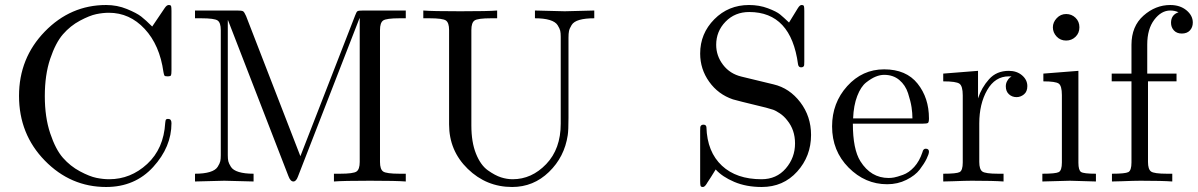

<svg xmlns="http://www.w3.org/2000/svg" viewBox="-20 -725 4785 767"><path d="M56 -342Q56 -493 159 -599Q262 -705 404 -705Q448 -705 487 -689Q526 -673 544 -659Q562 -645 588 -619L638 -693Q646 -705 654 -705Q662 -705 663.5 -700.5Q665 -696 665 -681V-444Q665 -428 663 -424Q661 -420 649 -420Q639 -420 637 -423Q635 -426 633 -437Q618 -545 558 -609.5Q498 -674 415 -674Q391 -674 364.5 -668.5Q338 -663 299.5 -642.5Q261 -622 231.5 -588Q202 -554 180.5 -490Q159 -426 159 -341Q159 -257 180.5 -192.5Q202 -128 231.5 -94.5Q261 -61 299.5 -40.5Q338 -20 365 -14.5Q392 -9 416 -9Q502 -9 568 -70Q634 -131 640 -234Q641 -239 641 -241Q641 -243 642 -245.5Q643 -248 645.5 -249Q648 -250 652 -250Q665 -250 665 -233Q665 -138 592 -58Q519 22 404 22Q262 22 159 -83.5Q56 -189 56 -342Z M759 0V-31Q795 -31 818 -38Q841 -45 849.5 -58.5Q858 -72 860 -81Q862 -90 862 -105V-605Q862 -634 849.5 -643Q837 -652 783 -652H759V-683H928Q946 -683 951 -680Q956 -677 963 -661L1180 -101L1399 -664Q1404 -678 1408.5 -680.5Q1413 -683 1432 -683H1601V-652H1577Q1523 -652 1510.5 -643Q1498 -634 1498 -605V-78Q1498 -49 1510.5 -40Q1523 -31 1577 -31H1601V0Q1564 -3 1458 -3Q1351 -3 1314 0V-31H1338Q1392 -31 1404.5 -40Q1417 -49 1417 -78V-652H1416L1170 -19Q1163 0 1152 0Q1140 0 1132 -22L891 -644H890V-105Q890 -90 892 -81Q894 -72 902.5 -58.5Q911 -45 934 -38Q957 -31 993 -31V0Q888 -3 876 -3Q864 -3 759 0Z M1671 -652V-683Q1706 -680 1819 -680Q1931 -680 1966 -683V-652H1942Q1888 -652 1875.5 -643Q1863 -634 1863 -605V-224Q1863 -157 1881.5 -111Q1900 -65 1929 -44.5Q1958 -24 1981.5 -16.5Q2005 -9 2028 -9Q2104 -9 2162 -69.5Q2220 -130 2220 -231V-578Q2220 -593 2218 -602Q2216 -611 2207.5 -624.5Q2199 -638 2176 -645Q2153 -652 2117 -652V-683Q2225 -680 2236 -680Q2246 -680 2354 -683V-652Q2318 -652 2295 -645.5Q2272 -639 2263.5 -625Q2255 -611 2253 -601Q2251 -591 2251 -574V-254Q2251 -205 2248 -185Q2235 -98 2173 -38Q2111 22 2026 22Q1923 22 1848.5 -50.5Q1774 -123 1774 -228V-605Q1774 -634 1761.5 -643Q1749 -652 1695 -652Z M2777 -2V-202Q2777 -213 2777.5 -217Q2778 -221 2781 -224Q2784 -227 2790 -227Q2801 -227 2802 -217Q2805 -118 2864 -63Q2922 -9 3022 -9Q3082 -9 3119 -52Q3156 -95 3156 -152Q3156 -206 3125 -244Q3112 -261 3095.5 -272Q3079 -283 3069 -286.5Q3059 -290 3040 -295Q2916 -325 2908 -328Q2849 -348 2813 -398.5Q2777 -449 2777 -511Q2777 -591 2833.5 -648Q2890 -705 2972 -705Q3013 -705 3047.5 -692Q3082 -679 3096 -667.5Q3110 -656 3132 -635L3167 -692Q3175 -705 3182 -705Q3190 -705 3191.5 -700.5Q3193 -696 3193 -681V-480Q3193 -469 3192.5 -465Q3192 -461 3189 -458.5Q3186 -456 3180 -456Q3170 -456 3168 -468Q3140 -677 2973 -677Q2916 -677 2878.5 -638.5Q2841 -600 2841 -546Q2841 -502 2868.5 -466Q2896 -430 2942 -419L3070 -388Q3134 -373 3177 -316.5Q3220 -260 3220 -186Q3220 -101 3164.5 -39.5Q3109 22 3023 22Q2961 22 2913 1.5Q2865 -19 2839 -48Q2819 -15 2806 4L2803 9Q2795 22 2788 22Q2780 22 2778.5 17Q2777 12 2777 -2Z M3304 -220Q3304 -314 3364.5 -381Q3425 -448 3512 -448Q3600 -448 3645.5 -391Q3691 -334 3691 -252Q3691 -237 3687 -234Q3683 -231 3666 -231H3387Q3387 -129 3417 -81Q3459 -14 3530 -14Q3540 -14 3551.5 -16Q3563 -18 3587 -26.5Q3611 -35 3632 -58Q3653 -81 3665 -117Q3668 -131 3678 -131Q3691 -131 3691 -119Q3691 -110 3681.5 -90.5Q3672 -71 3654 -47.5Q3636 -24 3601 -6.5Q3566 11 3524 11Q3436 11 3370 -55.5Q3304 -122 3304 -220ZM3388 -252H3625Q3625 -273 3621.5 -296.5Q3618 -320 3607.5 -352.5Q3597 -385 3572.5 -405.5Q3548 -426 3512 -426Q3496 -426 3478.5 -419Q3461 -412 3440 -395.5Q3419 -379 3404.5 -341.5Q3390 -304 3388 -252Z M3748 0V-31Q3801 -31 3813.5 -37.5Q3826 -44 3826 -76V-344Q3826 -381 3813 -390.5Q3800 -400 3748 -400V-431L3887 -442V-332Q3901 -375 3931 -408.5Q3961 -442 4010 -442Q4042 -442 4063 -424Q4084 -406 4084 -381Q4084 -359 4070.5 -348Q4057 -337 4041 -337Q4023 -337 4010.5 -348.5Q3998 -360 3998 -380Q3998 -392 4003.5 -401.5Q4009 -411 4013.5 -414.5Q4018 -418 4021 -419Q4019 -420 4010 -420Q3955 -420 3923.5 -365Q3892 -310 3892 -232V-78Q3892 -49 3904 -40Q3916 -31 3968 -31H3989V0Q3949 -3 3862 -3Q3850 -3 3831 -2.5Q3812 -2 3787 -1Q3762 0 3748 0Z M4144 0V-31Q4197 -31 4209.5 -37.5Q4222 -44 4222 -76V-345Q4222 -382 4209.5 -391Q4197 -400 4148 -400V-431L4288 -442V-75Q4288 -45 4298.5 -38Q4309 -31 4358 -31V0Q4256 -3 4254 -3Q4240 -3 4144 0ZM4186 -616Q4186 -636 4201.5 -652.5Q4217 -669 4239 -669Q4261 -669 4276.5 -654Q4292 -639 4292 -616Q4292 -593 4276.5 -578Q4261 -563 4239 -563Q4216 -563 4201 -579Q4186 -595 4186 -616Z M4421 -400V-431H4500V-546Q4500 -620 4548 -662.5Q4596 -705 4655 -705Q4694 -705 4719.5 -684Q4745 -663 4745 -635Q4745 -616 4733.5 -603.5Q4722 -591 4701 -591Q4681 -591 4669.5 -603.5Q4658 -616 4658 -634Q4658 -666 4688 -676Q4673 -683 4655 -683Q4619 -683 4591 -646Q4563 -609 4563 -547V-431H4680V-400H4566V-78Q4566 -49 4578 -40Q4590 -31 4642 -31H4663V0Q4623 -3 4536 -3Q4524 -3 4505 -2.5Q4486 -2 4461 -1Q4436 0 4422 0V-31Q4475 -31 4487.5 -37.5Q4500 -44 4500 -76V-400Z"/></svg>

Font: CMU Serif
Style: Roman
Weight: 500
Version: Version 0.7.0